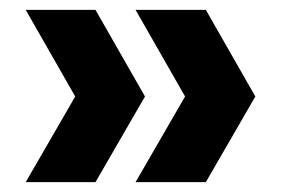

<svg xmlns="http://www.w3.org/2000/svg" viewBox="-20 -481 567 388"><path d="M173 -113 273 -286 173 -461H32L132 -286L32 -113ZM396 -113 496 -286 396 -461H254L354 -286L254 -113Z"/></svg>

Font: Celebes ExtraBold
Style: Regular
Weight: 800
Designer: Anugrah Pasau
Foundry: Lafontype
Version: Version 1.000